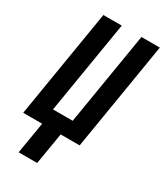

<svg xmlns="http://www.w3.org/2000/svg" viewBox="-231 -825 969 1131"><g transform="rotate(30 253.5 -260.0)"><path d="M95 215 131 0H2L123 -735H248L144 -105H278L382 -735H507L386 0H257L221 215Z"/></g></svg>

Font: Iosevka Curly Extrabold
Style: Italic
Weight: 800
Italic angle: -9°
Monospace: yes
Designer: Belleve Invis
Foundry: Belleve Invis
Version: Version 22.1.2; ttfautohint (v1.8.4)